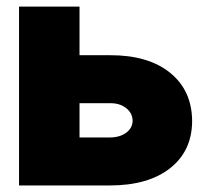

<svg xmlns="http://www.w3.org/2000/svg" viewBox="-20 -566 625 586"><path d="M38.1 -545.9H222.7V-397.5H315.4Q432.1 -397.9 499 -344Q565.9 -290 566.4 -196.3Q565.9 -105 499 -52.5Q432.1 0 315.4 0H38.1ZM222.7 -146.5H315.4Q345.2 -146.5 364.7 -160.6Q384.3 -174.8 384.8 -197.3Q384.3 -221.2 364.7 -236.3Q345.2 -251.5 315.4 -251H222.7Z"/></svg>

Font: Inter Tight Black
Style: Regular
Weight: 900
Designer: Rasmus Andersson
Foundry: rsms
Version: Version 3.004; ttfautohint (v1.8.4.7-5d5b)